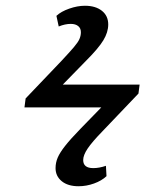

<svg xmlns="http://www.w3.org/2000/svg" viewBox="-20 -588 559 667"><path d="M253 59Q216 59 194.5 41.5Q173 24 173 -4Q173 -23 180.5 -40.5Q188 -58 206.5 -81.5Q225 -105 259 -140L332 -215H65L69 -246L194 -377Q222 -407 236.5 -424Q251 -441 256 -452.5Q261 -464 261 -476Q261 -490 251.5 -497.5Q242 -505 226 -505Q206 -505 184 -496L176 -533Q192 -548 220.5 -558Q249 -568 275 -568Q312 -568 334 -550.5Q356 -533 356 -503Q356 -476 339 -448Q322 -420 280 -378L198 -294H465L461 -263L336 -132Q300 -95 284.5 -72Q269 -49 269 -32Q269 -4 304 -4Q325 -4 348 -12L350 24Q333 40 306.5 49.5Q280 59 253 59Z"/></svg>

Font: Literata 7pt
Style: Italic
Weight: 400
Italic angle: -2°
Designer: Latin by Veronika Burian and Jose Scaglione. Greek by Irene Vlachou. Cyrillic by Vera Evstafieva
Foundry: TypeTogether
Version: Version 3.002